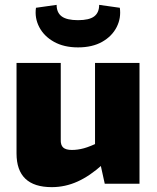

<svg xmlns="http://www.w3.org/2000/svg" viewBox="-20 -756 645 790"><path d="M230 -497V-182Q229 -159 240 -149Q251 -139 276 -139Q300 -139 325.5 -146Q351 -153 390 -172L402 -79Q350 -32 299 -9Q248 14 193 14Q48 14 48 -125V-497ZM554 -497V0H411L389 -100L371 -112V-497ZM388 -736 473 -724Q479 -682 460 -644.5Q441 -607 400.5 -584Q360 -561 301 -561Q243 -561 202 -584Q161 -607 141.5 -644.5Q122 -682 128 -724L213 -736Q213 -704 234 -688.5Q255 -673 301 -673Q347 -673 367.5 -688.5Q388 -704 388 -736Z"/></svg>

Font: Exo 2 ExtraBold
Style: Regular
Weight: 800
Designer: Natanael Gama
Foundry: Natanael Gama
Version: Version 2.010